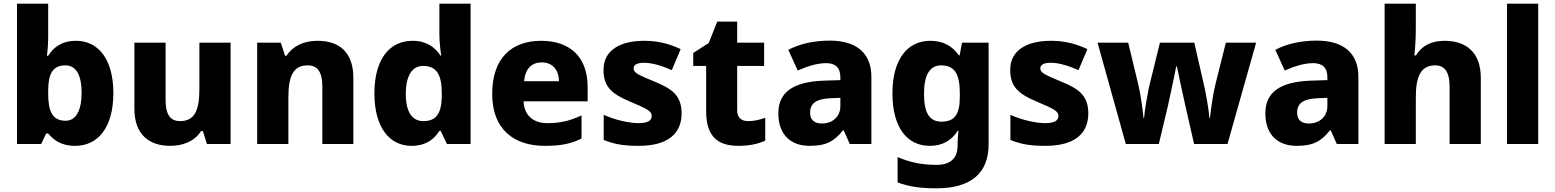

<svg xmlns="http://www.w3.org/2000/svg" viewBox="-20 -780 8424 1040"><path d="M241 -585V-760H72V0H203L230 -57H241C269 -24 308 10 387 10C510 10 594 -88 594 -276C594 -461 511 -559 392 -559C315 -559 269 -523 241 -478H234C238 -504 241 -545 241 -585ZM334 -426C391 -426 422 -376 422 -278C422 -179 390 -126 336 -126C264 -126 241 -176 241 -273V-294C242 -383 268 -426 334 -426Z M1229 -549H1060V-299C1060 -186 1037 -124 955 -124C900 -124 877 -163 877 -238V-549H708V-191C708 -50 789 10 902 10C970 10 1034 -14 1069 -70H1079L1101 0H1229Z M1700 -559C1627 -559 1567 -532 1532 -478H1524L1501 -549H1373V0H1542V-250C1542 -363 1565 -426 1647 -426C1702 -426 1726 -387 1726 -311V0H1894V-358C1894 -499 1816 -559 1700 -559Z M2209 10C2287 10 2332 -26 2360 -71H2367L2401 0H2529V-760H2360V-597C2360 -553 2366 -503 2370 -479H2366C2336 -524 2291 -559 2214 -559C2092 -559 2008 -462 2008 -274C2008 -88 2091 10 2209 10ZM2273 -124C2214 -124 2178 -171 2178 -271C2178 -372 2214 -423 2271 -423C2349 -423 2373 -370 2373 -272V-257C2371 -167 2345 -124 2273 -124Z M2911 -559C2752 -559 2646 -466 2646 -271C2646 -78 2765 10 2931 10C3020 10 3076 -2 3130 -30V-155C3069 -126 3015 -113 2945 -113C2864 -113 2819 -159 2816 -231H3163V-309C3163 -473 3066 -559 2911 -559ZM2914 -442C2976 -442 3007 -398 3008 -340H2819C2825 -410 2862 -442 2914 -442Z M3672 -166C3672 -263 3619 -300 3525 -338C3431 -377 3412 -387 3412 -410C3412 -430 3432 -440 3470 -440C3511 -440 3565 -424 3619 -400L3667 -514C3600 -545 3540 -559 3470 -559C3336 -559 3249 -506 3249 -402C3249 -310 3294 -271 3392 -230C3492 -188 3510 -177 3510 -151C3510 -127 3489 -113 3438 -113C3390 -113 3314 -129 3250 -158V-22C3309 2 3361 10 3439 10C3599 10 3672 -57 3672 -166Z M4032 -124C3996 -124 3973 -143 3973 -182V-423H4119V-549H3973V-663H3865L3819 -547L3735 -493V-423H3805V-176C3805 -31 3878 10 3980 10C4044 10 4089 -2 4125 -18V-142C4094 -131 4066 -124 4032 -124Z M4475 -560C4387 -560 4310 -542 4250 -510L4301 -398C4354 -421 4406 -438 4455 -438C4503 -438 4532 -415 4532 -362V-346L4438 -343C4279 -336 4196 -283 4196 -166C4196 -46 4268 10 4365 10C4456 10 4499 -15 4546 -74H4550L4583 0H4700V-364C4700 -493 4618 -560 4475 -560ZM4481 -248 4532 -250V-206C4532 -147 4488 -111 4432 -111C4394 -111 4368 -128 4368 -170C4368 -217 4397 -245 4481 -248Z M5019 -559C4894 -559 4814 -457 4814 -274C4814 -92 4892 10 5016 10C5086 10 5135 -20 5167 -71H5172C5169 -48 5167 -22 5167 -3V8C5167 77 5129 113 5052 113C4971 113 4909 99 4842 71V208C4905 232 4969 240 5052 240C5241 240 5335 157 5335 1V-549H5191L5178 -480H5174C5140 -529 5091 -559 5019 -559ZM5078 -426C5152 -426 5179 -377 5179 -275V-254C5179 -160 5150 -121 5080 -121C5015 -121 4985 -168 4985 -271C4985 -374 5016 -426 5078 -426Z M5875 -166C5875 -263 5822 -300 5728 -338C5634 -377 5615 -387 5615 -410C5615 -430 5635 -440 5673 -440C5714 -440 5768 -424 5822 -400L5870 -514C5803 -545 5743 -559 5673 -559C5539 -559 5452 -506 5452 -402C5452 -310 5497 -271 5595 -230C5695 -188 5713 -177 5713 -151C5713 -127 5692 -113 5641 -113C5593 -113 5517 -129 5453 -158V-22C5512 2 5564 10 5642 10C5802 10 5875 -57 5875 -166Z M6399 -215 6448 0H6629L6784 -549H6620L6563 -321C6551 -274 6538 -183 6534 -141H6531C6528 -185 6512 -271 6505 -304L6449 -549H6263L6203 -305C6199 -286 6180 -186 6177 -141H6174C6170 -186 6158 -272 6146 -321L6091 -549H5925L6078 0H6257L6307 -210C6318 -262 6345 -385 6351 -420H6355C6362 -385 6388 -262 6399 -215Z M7113 -560C7025 -560 6948 -542 6888 -510L6939 -398C6992 -421 7044 -438 7093 -438C7141 -438 7170 -415 7170 -362V-346L7076 -343C6917 -336 6834 -283 6834 -166C6834 -46 6906 10 7003 10C7094 10 7137 -15 7184 -74H7188L7221 0H7338V-364C7338 -493 7256 -560 7113 -560ZM7119 -248 7170 -250V-206C7170 -147 7126 -111 7070 -111C7032 -111 7006 -128 7006 -170C7006 -217 7035 -245 7119 -248Z M7649 -627V-760H7480V0H7649V-251C7649 -363 7674 -426 7754 -426C7807 -426 7832 -387 7832 -311V0H8001V-358C8001 -499 7919 -559 7805 -559C7739 -559 7685 -537 7650 -480H7641C7644 -504 7649 -560 7649 -627Z M8312 0V-760H8143V0Z"/></svg>

Font: Noto Sans Bengali UI ExtraBold
Style: Regular
Weight: 800
Designer: Jelle Bosma - Monotype Design Team
Foundry: Monotype Imaging Inc.
Version: Version 2.003